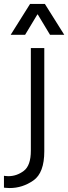

<svg xmlns="http://www.w3.org/2000/svg" viewBox="-74 -746 345 971"><path d="M150 19Q150 128 95 166.5Q40 205 -25 205Q-37 205 -44.5 204Q-52 203 -54 203V143Q-52 143 -46.5 144Q-41 145 -32 145Q11 145 46.5 118Q82 91 82 16V-503H150ZM78 -726H153L251 -570H179L117 -673H115L53 -570H-20Z"/></svg>

Font: Museo Sans Light
Style: Regular
Weight: 300
Designer: Jos Buivenga
Foundry: Jos Buivenga & Rosetta Type Foundry (extension, remastering)
Version: Version 3.600;PS 1.000;hotconv 1.0.88;makeotf.lib2.5.647800;